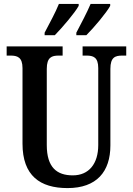

<svg xmlns="http://www.w3.org/2000/svg" viewBox="-20 -951 679 981"><path d="M370 -784V-771H421C461 -811 524 -886 543 -921V-931H443C424 -886 395 -832 370 -784ZM208 -784V-771H260C299 -811 363 -886 382 -921V-931H281C263 -886 233 -832 208 -784ZM325 10C474 10 544 -74 544 -208V-599C544 -659 569 -667 605 -667H625V-714H402V-667H422C456 -667 482 -659 482 -603V-210C482 -114 434 -55 352 -55C271 -55 219 -95 219 -210V-599C219 -659 245 -667 280 -667H300V-714H14V-667H34C68 -667 95 -659 95 -603V-217C95 -53 185 10 325 10Z"/></svg>

Font: Noto Serif Tamil Condensed SemiBold
Style: Regular
Weight: 600
Width: 3
Designer: Indian Type Foundry, Tom Grace, and the Monotype Design Team
Foundry: Monotype Imaging Inc.
Version: Version 2.004